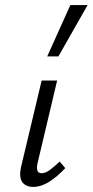

<svg xmlns="http://www.w3.org/2000/svg" viewBox="-20 -731 365 756"><path d="M111 5Q92 5 78.5 -3.5Q65 -12 61 -29.5Q57 -47 63 -74L144 -414H205L128 -89Q124 -71 127 -60Q130 -49 144 -49Q159 -49 176 -61.5Q193 -74 215 -95L237 -69Q204 -34 172.5 -14.5Q141 5 111 5ZM166 -509 257 -711H325L210 -509Z"/></svg>

Font: Ysabeau
Style: Italic
Weight: 400
Italic angle: -12°
Designer: Christian Thalmann (Catharsis Fonts)
Version: Version 2.000;gftools[0.9.27.dev2+g8671c4b]